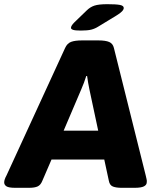

<svg xmlns="http://www.w3.org/2000/svg" viewBox="-48 -895 742 917"><path d="M25 2Q-6 2 -17 -5Q-28 -12 -28 -24Q-28 -31 -25 -39.5Q-22 -48 -17 -57L263 -666Q273 -688 291.5 -695Q310 -702 344 -702H422Q456 -702 473.5 -694.5Q491 -687 496 -666L648 -57Q650 -48 652 -39.5Q654 -31 653 -25Q653 -12 639.5 -5Q626 2 595 2H533Q507 2 491.5 -4Q476 -10 472 -31L450 -133H198L154 -31Q146 -11 131.5 -4.5Q117 2 91 2ZM340 -468 256 -271H421L379 -468Q376 -483 373 -499.5Q370 -516 368 -532H364Q354 -500 340 -468ZM338 -749Q311 -749 301 -752.5Q291 -756 291 -762Q291 -772 307 -788L366 -845Q382 -861 402.5 -868Q423 -875 465 -875Q506 -875 524.5 -871.5Q543 -868 543 -857Q543 -842 510 -822L423 -769Q406 -758 388 -753.5Q370 -749 338 -749Z"/></svg>

Font: Asap Semi Expanded Semi Expanded ExtraBold
Style: Italic
Weight: 800
Width: 6
Italic angle: -6°
Designer: Pablo Cosgaya
Foundry: Omnibus-Type
Version: Version 3.001; ttfautohint (v1.8.4.7-5d5b)